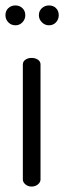

<svg xmlns="http://www.w3.org/2000/svg" viewBox="-22 -686 236 706"><path d="M94 0Q81 0 71.5 -8Q62 -16 62 -26V-449Q62 -460 71.5 -466.5Q81 -473 94 -473Q108 -473 117.5 -466.5Q127 -460 127 -449V-26Q127 -16 117.5 -8Q108 0 94 0ZM158 -593Q143 -593 132 -604Q121 -615 121 -630Q121 -646 132 -656Q143 -666 158 -666Q174 -666 184 -656Q194 -646 194 -630Q194 -615 184 -604Q174 -593 158 -593ZM35 -593Q19 -593 8.5 -604Q-2 -615 -2 -630Q-2 -646 8.5 -656Q19 -666 35 -666Q50 -666 60.5 -656Q71 -646 71 -630Q71 -615 60.5 -604Q50 -593 35 -593Z"/></svg>

Font: Dosis
Style: Regular
Weight: 400
Designer: EdgarTolentino, PabloImpallari, IginoMarini
Foundry: EdgarTolentino, PabloImpallari, IginoMarini
Version: Version 3.001; ttfautohint (v1.8.2)